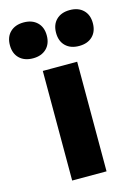

<svg xmlns="http://www.w3.org/2000/svg" viewBox="-199 -864 657 928"><g transform="rotate(-15 129.5 -399.5)"><path d="M43.5 0V-548.5H215.5V0ZM-78 -709.5Q-78 -751 -53 -775Q-28 -799 14.5 -799Q56.5 -799 81.5 -775Q106.5 -751 106.5 -709.5Q106.5 -667.5 81.5 -643.5Q56.5 -619.5 14.5 -619.5Q-28 -619.5 -53 -643.5Q-78 -667.5 -78 -709.5ZM153 -709.5Q153 -751 177.8 -775Q202.5 -799 245 -799Q287.5 -799 312.2 -775Q337 -751 337 -709.5Q337 -667.5 312.2 -643.5Q287.5 -619.5 245 -619.5Q202.5 -619.5 177.8 -643.5Q153 -667.5 153 -709.5Z"/></g></svg>

Font: Encode Sans Condensed ExtraBold
Style: Regular
Weight: 800
Width: 3
Designer: Multiple Designers
Foundry: Impallari Type
Version: Version 2.000